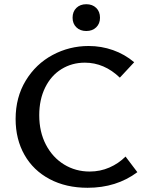

<svg xmlns="http://www.w3.org/2000/svg" viewBox="-20 -883 701 910"><path d="M54 -319Q54 -422 102 -501Q150 -580 229.5 -622.5Q309 -665 400 -665Q460 -665 515.5 -645.5Q571 -626 616 -588L548 -515Q474 -586 382 -586Q321 -586 271.5 -555.5Q222 -525 194 -468Q166 -411 166 -337Q166 -258 197.5 -197.5Q229 -137 283.5 -103.5Q338 -70 405 -70Q455 -70 498.5 -89Q542 -108 575 -141L631 -67Q532 7 395 7Q293 7 215.5 -34Q138 -75 96 -149Q54 -223 54 -319ZM324 -799Q324 -828 342 -845.5Q360 -863 389 -863Q418 -863 436 -845.5Q454 -828 454 -799Q454 -771 436 -753.5Q418 -736 389 -736Q360 -736 342 -753.5Q324 -771 324 -799Z"/></svg>

Font: Ysabeau Semibold
Style: Regular
Weight: 600
Designer: Christian Thalmann (Catharsis Fonts)
Version: Version 0.003